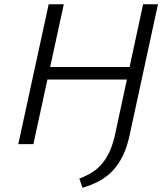

<svg xmlns="http://www.w3.org/2000/svg" viewBox="-20 -678 778 903"><path d="M368 205 353 162Q387 149 414 132Q441 115 461.5 90Q482 65 497.5 30Q513 -5 523 -54L653 -658H723L591 -49Q579 11 558 54Q537 97 509 126Q481 155 445.5 174Q410 193 368 205ZM66 0 209 -658H280L137 0ZM155 -304 168 -363H638L625 -304Z"/></svg>

Font: Ysabeau Office
Style: Italic
Weight: 400
Italic angle: -12°
Designer: Christian Thalmann (Catharsis Fonts)
Version: Version 2.001;gftools[0.9.30]; featfreeze: tnum,lnum,ss02